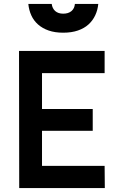

<svg xmlns="http://www.w3.org/2000/svg" viewBox="-20 -949 597 969"><path d="M76 -692H508V-580H192V-399H448V-289H192V-112H508L509 0H77ZM241 -929Q244 -906 259 -893Q274 -880 299 -880Q325 -880 340.5 -893Q356 -906 358 -929H476Q473 -898 460.5 -871.5Q448 -845 426.5 -825.5Q405 -806 373 -795Q341 -784 299 -784Q257 -784 225.5 -795Q194 -806 172 -825.5Q150 -845 138 -871.5Q126 -898 123 -929Z"/></svg>

Font: Panefresco 800wt
Style: Regular
Weight: 800
Designer: Campivisivi
Foundry: Campivisivi & Chank Co
Version: Version 1.001